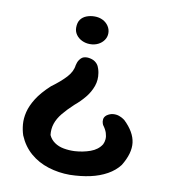

<svg xmlns="http://www.w3.org/2000/svg" viewBox="-76 -720 691 787"><g transform="rotate(10 269.5 -326.5)"><path d="M267 2Q220 2 177 -11.5Q134 -25 101.5 -53Q69 -81 51 -124Q44 -145 42 -169Q40 -193 46.5 -220Q53 -247 72 -277.5Q91 -308 128 -342Q165 -369 187.5 -393.5Q210 -418 213 -445Q213 -445 216 -455Q219 -465 228.5 -475Q238 -485 257 -484Q276 -482 287 -474Q298 -466 302.5 -455.5Q307 -445 308.5 -437.5Q310 -430 310 -430Q315 -401 305.5 -374.5Q296 -348 277.5 -325.5Q259 -303 236 -284Q209 -259 191 -237Q173 -215 165.5 -192.5Q158 -170 161 -145Q169 -127 185.5 -115.5Q202 -104 224 -100Q246 -96 269 -97Q304 -99 334.5 -110Q365 -121 380 -145Q385 -155 386 -167Q387 -179 382.5 -193Q378 -207 366 -223Q366 -223 363.5 -229.5Q361 -236 362 -246Q363 -256 373 -264Q386 -273 399.5 -274Q413 -275 424 -271Q435 -267 441.5 -262.5Q448 -258 448 -258Q492 -216 497.5 -172.5Q503 -129 470 -75Q451 -50 420.5 -33Q390 -16 351.5 -7.5Q313 1 267 2ZM255 -540Q237 -540 221.5 -547.5Q206 -555 197 -568Q188 -581 188 -597Q188 -618 197 -630.5Q206 -643 221.5 -649Q237 -655 255 -655Q274 -655 289 -647.5Q304 -640 313 -626.5Q322 -613 322 -597Q322 -581 313 -568Q304 -555 289 -547.5Q274 -540 255 -540Z"/></g></svg>

Font: Sour Gummy Medium
Style: Regular
Weight: 500
Designer: Stefie Justprince
Foundry: Eifetstype
Version: Version 1.000